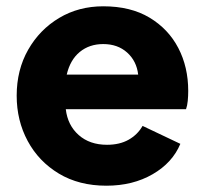

<svg xmlns="http://www.w3.org/2000/svg" viewBox="-20 -578 651 610"><path d="M318 12Q402 12 465 -24.5Q528 -61 553 -121L433 -178Q417 -150 388.5 -134Q360 -118 320 -118Q265 -118 230 -149Q195 -180 189 -231H571Q575 -242 576.5 -257.5Q578 -273 578 -289Q578 -365 546.5 -425.5Q515 -486 455 -522Q395 -558 308 -558Q230 -558 168 -521Q106 -484 69.5 -420Q33 -356 33 -274Q33 -195 68 -130Q103 -65 167 -26.5Q231 12 318 12ZM308 -438Q354 -438 384 -411Q414 -384 419 -341H192Q203 -388 233.5 -413Q264 -438 308 -438Z"/></svg>

Font: Plus Jakarta Sans ExtraBold
Style: Regular
Weight: 800
Designer: Gumpita Rahayu
Foundry: Tokotype
Version: Version 2.004; ttfautohint (v1.8.3)